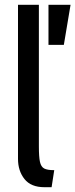

<svg xmlns="http://www.w3.org/2000/svg" viewBox="-20 -770 314 800"><path d="M55 -108V-750H142V-160Q142 -116 146.5 -95.5Q151 -75 164 -68Q177 -61 206 -61L195 10H165Q109 10 82 -24Q55 -58 55 -108ZM182 -750H274L246 -583H182Z"/></svg>

Font: Cabin Condensed
Style: Regular
Weight: 400
Width: 3
Version: Version 2.001